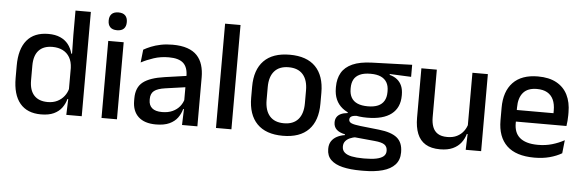

<svg xmlns="http://www.w3.org/2000/svg" viewBox="-52 -850 3689 1214"><g transform="rotate(5 1792.0 -243.0)"><path d="M222.5 11Q135 11 89.2 -44Q43.5 -99 43.5 -204.5V-282Q43.5 -388.5 89.8 -444.2Q136 -500 226.5 -500Q270 -500 301.2 -486.2Q332.5 -472.5 352.2 -447.5Q372 -422.5 380.5 -388.5H413L385.5 -298Q384 -338 368 -365.2Q352 -392.5 324 -406.5Q296 -420.5 258.5 -420.5Q202 -420.5 172 -388Q142 -355.5 142 -291.5V-198Q142 -135.5 171.8 -103Q201.5 -70.5 258.5 -70.5Q293 -70.5 319.2 -83.5Q345.5 -96.5 363 -119Q380.5 -141.5 387 -169.5L410 -100.5H381.5Q373.5 -70 354.8 -44.5Q336 -19 304 -4Q272 11 222.5 11ZM383 0 387 -114.5 385.5 -145.5V-348.5L386 -367.5L383.5 -506V-662H481V0Z M606.5 0V-489H704.5V0ZM655.5 -561Q626.5 -561 612.2 -575.8Q598 -590.5 598 -616.5V-618.5Q598 -644.5 612.2 -659.2Q626.5 -674 655.5 -674Q684.5 -674 698.8 -659.2Q713 -644.5 713 -618.5V-616.5Q713 -590 698.8 -575.5Q684.5 -561 655.5 -561Z M1117.5 0 1121.5 -116 1118 -131V-285L1118.5 -309.5Q1118.5 -366 1089.8 -392.5Q1061 -419 997.5 -419Q946 -419 902 -404.5Q858 -390 822.5 -371L831.5 -453Q851.5 -464.5 878.5 -475.5Q905.5 -486.5 939.5 -493.5Q973.5 -500.5 1014 -500.5Q1069.5 -500.5 1108 -487.2Q1146.5 -474 1170 -449Q1193.5 -424 1204.2 -389Q1215 -354 1215 -311V0ZM952 11Q879.5 11 841 -24.8Q802.5 -60.5 802.5 -126.5V-141.5Q802.5 -211.5 845.8 -245.2Q889 -279 982 -292L1129 -313L1134.5 -242L993.5 -222Q943 -215 921.5 -197.8Q900 -180.5 900 -147V-140Q900 -106.5 920.8 -88.5Q941.5 -70.5 984 -70.5Q1023 -70.5 1051 -83.5Q1079 -96.5 1096.5 -118.2Q1114 -140 1120.5 -166.5L1134 -101H1116Q1108 -71 1089.5 -45.5Q1071 -20 1037.8 -4.5Q1004.5 11 952 11Z M1333 0V-662H1431V0Z M1758 12.5Q1650 12.5 1594 -45Q1538 -102.5 1538 -210.5V-280Q1538 -387.5 1594 -444.8Q1650 -502 1758 -502Q1866 -502 1921.8 -444.8Q1977.5 -387.5 1977.5 -280V-210.5Q1977.5 -102.5 1921.8 -45Q1866 12.5 1758 12.5ZM1758 -67Q1817.5 -67 1848.5 -102.5Q1879.5 -138 1879.5 -204.5V-286Q1879.5 -352 1848.5 -387.2Q1817.5 -422.5 1758 -422.5Q1698.5 -422.5 1667.5 -387.2Q1636.5 -352 1636.5 -286V-204.5Q1636.5 -138 1667.5 -102.5Q1698.5 -67 1758 -67Z M2279 -148Q2176 -148 2121 -192Q2066 -236 2066 -317.5V-325.5Q2066 -377 2087.5 -414.8Q2109 -452.5 2156.2 -473.8Q2203.5 -495 2280 -497.5L2534 -506V-429.5L2398 -435.5V-430Q2427 -422.5 2446.2 -406.8Q2465.5 -391 2475.5 -367.5Q2485.5 -344 2485.5 -312V-306.5Q2485.5 -229.5 2433.2 -188.8Q2381 -148 2279 -148ZM2275 110.5H2287.5Q2330 110.5 2359.5 104.5Q2389 98.5 2404.8 85.5Q2420.5 72.5 2420.5 51V49.5Q2420.5 24 2402.5 11.2Q2384.5 -1.5 2340 -5.5L2199 -19L2223.5 -20Q2199.5 -16 2181.2 -7.8Q2163 0.5 2152.8 13.8Q2142.5 27 2142.5 46.5V47.5Q2142.5 70.5 2158.2 84.5Q2174 98.5 2203.8 104.5Q2233.5 110.5 2275 110.5ZM2269 188.5Q2201.5 188.5 2152.8 176.8Q2104 165 2077.8 139.2Q2051.5 113.5 2051.5 71V69Q2051.5 40.5 2064.2 21Q2077 1.5 2099.2 -10.2Q2121.5 -22 2149 -26V-31Q2112.5 -38.5 2094.8 -55.8Q2077 -73 2077 -100.5V-101Q2077 -120 2085.5 -133.8Q2094 -147.5 2111.2 -155.8Q2128.5 -164 2154.5 -166.5V-177.5L2257.5 -152.5L2220 -154Q2190.5 -153.5 2179.2 -146.5Q2168 -139.5 2168 -126.5V-126Q2168 -111 2184.8 -103.8Q2201.5 -96.5 2241.5 -92L2360.5 -79Q2439.5 -70.5 2476 -40.5Q2512.5 -10.5 2512.5 50.5V53Q2512.5 100 2485.2 130Q2458 160 2407.2 174.2Q2356.5 188.5 2285.5 188.5ZM2277.5 -220Q2316 -220 2341.8 -231.2Q2367.5 -242.5 2380.5 -265Q2393.5 -287.5 2393.5 -320V-327.5Q2393.5 -359.5 2380.8 -381.5Q2368 -403.5 2342.8 -415Q2317.5 -426.5 2279 -426.5H2276.5Q2235 -426.5 2209 -414.2Q2183 -402 2171.2 -379.8Q2159.5 -357.5 2159.5 -327V-320Q2159.5 -287.5 2172.5 -265Q2185.5 -242.5 2211.8 -231.2Q2238 -220 2277.5 -220Z M2692 -489V-187Q2692 -152 2701.8 -125.8Q2711.5 -99.5 2734 -85Q2756.5 -70.5 2794.5 -70.5Q2830.5 -70.5 2856.2 -83.5Q2882 -96.5 2898.5 -118.8Q2915 -141 2921.5 -168.5L2937.5 -100.5H2916.5Q2908 -70 2888.5 -44.5Q2869 -19 2836.5 -4Q2804 11 2756 11Q2699 11 2663.2 -10.8Q2627.5 -32.5 2610.8 -74.2Q2594 -116 2594 -176V-489ZM3016 -489V0H2918L2922 -114.5L2918 -120.5V-489Z M3354.5 11.5Q3237.5 11.5 3179.2 -44.2Q3121 -100 3121 -205V-285Q3121 -388.5 3175.2 -445.2Q3229.5 -502 3333.5 -502Q3404 -502 3451 -476.2Q3498 -450.5 3521.5 -403.5Q3545 -356.5 3545 -292V-273.5Q3545 -256.5 3543.5 -239Q3542 -221.5 3539.5 -205.5H3449.5Q3450.5 -231.5 3450.8 -254.5Q3451 -277.5 3451 -296.5Q3451 -337 3438 -365Q3425 -393 3399 -407.8Q3373 -422.5 3333.5 -422.5Q3275 -422.5 3246.5 -389.2Q3218 -356 3218 -294.5V-248.5L3218.5 -237V-193.5Q3218.5 -166 3226.8 -143.5Q3235 -121 3253.2 -104.8Q3271.5 -88.5 3300.5 -79.8Q3329.5 -71 3371 -71Q3418 -71 3459.2 -83Q3500.5 -95 3537 -115L3528 -31.5Q3495 -12 3451.2 -0.2Q3407.5 11.5 3354.5 11.5ZM3173 -205.5V-279H3519.5V-205.5Z"/></g></svg>

Font: Anek Latin Medium Medium
Style: Regular
Weight: 500
Version: Version 1.003